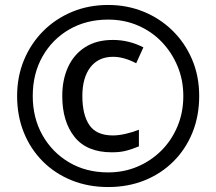

<svg xmlns="http://www.w3.org/2000/svg" viewBox="-20 -744 872 774"><path d="M416 10Q336 10 269 -17Q202 -44 152.5 -93.5Q103 -143 76 -210Q49 -277 49 -357Q49 -435 76.5 -501.5Q104 -568 153.5 -618Q203 -668 270 -696Q337 -724 416 -724Q492 -724 558.5 -697Q625 -670 675.5 -620.5Q726 -571 754.5 -504Q783 -437 783 -357Q783 -277 756 -210Q729 -143 679.5 -93.5Q630 -44 563 -17Q496 10 416 10ZM416 -49Q479 -49 533.5 -72Q588 -95 629.5 -136Q671 -177 695 -233.5Q719 -290 719 -357Q719 -421 696 -476.5Q673 -532 632.5 -574.5Q592 -617 536.5 -641Q481 -665 416 -665Q328 -665 259.5 -625.5Q191 -586 151.5 -516.5Q112 -447 112 -357Q112 -269 151 -199.5Q190 -130 258.5 -89.5Q327 -49 416 -49ZM431 -130Q330 -130 280.5 -192Q231 -254 231 -357Q231 -423 254.5 -474Q278 -525 323.5 -554Q369 -583 435 -583Q500 -583 558 -553L529 -489Q479 -515 436 -515Q377 -515 344.5 -473Q312 -431 312 -357Q312 -281 340.5 -239.5Q369 -198 435 -198Q458 -198 486.5 -204.5Q515 -211 540 -221V-154Q516 -144 491 -137Q466 -130 431 -130Z"/></svg>

Font: Noto Sans New Tai Lue Semibold
Style: Regular
Weight: 400
Designer: Monotype Design Team
Foundry: Monotype Imaging Inc.
Version: Version 2.004; ttfautohint (v1.8.4.7-5d5b)